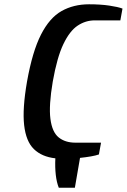

<svg xmlns="http://www.w3.org/2000/svg" viewBox="-20 -730 591 895"><path d="M254 145Q244 120 240 85Q236 50 238 8Q175 1 138 -35Q101 -71 92.5 -147Q84 -223 106 -350Q131 -490 171 -568.5Q211 -647 267 -678.5Q323 -710 395 -710Q448 -710 489 -704Q530 -698 551 -690L541 -635H421Q379 -635 342 -610.5Q305 -586 275.5 -524.5Q246 -463 226 -350Q207 -238 215 -176Q223 -114 253.5 -89.5Q284 -65 331 -65H451L441 -10Q427 -5 404 -1Q381 3 353 6L329 145Z"/></svg>

Font: Cuprum
Style: Bold Italic
Weight: 700
Italic angle: -10°
Designer: Jovanny Lemonad
Foundry: Jovanny Lemonad
Version: Version 3.000